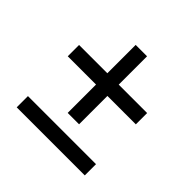

<svg xmlns="http://www.w3.org/2000/svg" viewBox="-149 -714 856 856"><g transform="rotate(45 279.5 -286.0)"><path d="M314.9 -321.8V-143.1H243.2V-321.8H64.9V-393.1H243.2V-571.8H314.9V-393.1H494.1V-321.8ZM494.1 0H64.9V-70.8H494.1Z"/></g></svg>

Font: DroidSerif-Bold
Style: Bold
Weight: 700
Foundry: Ascender Corporation
Version: Version 1.00 build 112